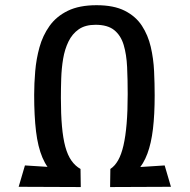

<svg xmlns="http://www.w3.org/2000/svg" viewBox="-20 -729 744 753"><path d="M272.6 -0.2Q226 -15.8 195.1 -42.4Q164.2 -69 146.4 -111Q128.6 -153 121.3 -213.8Q114 -274.6 114 -357Q114 -400.8 118.1 -449.4Q122.2 -498 134.9 -543.8Q147.6 -589.6 174.2 -627.1Q200.8 -664.6 245.8 -686.6Q290.8 -708.6 358.8 -708.6Q426.4 -708.6 469.4 -686.8Q512.4 -665 536.5 -628.1Q560.6 -591.2 571.3 -545.1Q582 -499 584.3 -449.7Q586.6 -400.4 586.6 -355Q586.6 -279.8 579.9 -223.5Q573.2 -167.2 558.1 -126.5Q543 -85.8 517.5 -58.4Q492 -31 454.4 -13.8L412.8 -66.4Q430.4 -77.8 443.2 -100.3Q456 -122.8 464.2 -158.4Q472.4 -194 476.6 -243.9Q480.8 -293.8 480.8 -360Q480.8 -416.6 478.5 -466Q476.2 -515.4 465.1 -552.6Q454 -589.8 428.1 -610.8Q402.2 -631.8 354.8 -631.8Q314.2 -631.8 288.7 -614Q263.2 -596.2 248.5 -565.9Q233.8 -535.6 227.6 -498.4Q221.4 -461.2 220.1 -421.4Q218.8 -381.6 218.8 -345Q218.8 -281.4 223 -234Q227.2 -186.6 236.2 -153.5Q245.2 -120.4 260.2 -99.1Q275.2 -77.8 295.8 -66.4ZM296.8 4.6 53.2 3.6 77.8 -80.2 295.8 -66.4ZM411.8 4.6 412.8 -66.4 625.8 -80.2 650.4 3.6Z"/></svg>

Font: Truculenta
Style: Regular
Weight: 400
Designer: Ivan Castro, Eva Sanz & Omnibus-Type Team
Foundry: Omnibus-Type
Version: Version 1.002